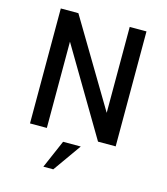

<svg xmlns="http://www.w3.org/2000/svg" viewBox="-130 -790 967 1113"><g transform="rotate(15 353.0 -234.0)"><path d="M509.3 -689.9H609.9V0H503.9L196.8 -517.6V0H95.7V-689.9H201.2L509.3 -174.3ZM235.4 222.2 308.6 53.2H414.6L294.9 222.2Z"/></g></svg>

Font: HK Grotesk SemiBold Legacy
Style: Regular
Weight: 600
Designer: Alfredo Marco Pradil
Foundry: Hanken Design Co.
Version: Version 2.022;PS 002.022;hotconv 1.0.88;makeotf.lib2.5.64775